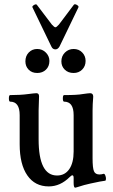

<svg xmlns="http://www.w3.org/2000/svg" viewBox="-20 -849 521 886"><path d="M235.8 -621.1Q222.7 -621.1 216.8 -634.8L129.9 -814.9Q127 -819.8 136.5 -825.7Q146 -831.5 149.9 -827.1L219.2 -735.8Q230.5 -723.1 235.8 -723.1Q240.7 -723.1 252 -735.8L320.8 -827.1Q325.2 -832 335 -826.2Q344.7 -820.3 341.8 -814.9L254.9 -634.8Q247.1 -621.1 235.8 -621.1ZM151.9 -512.2Q127 -512.2 112.1 -527.6Q97.2 -543 97.2 -565.9Q97.2 -590.8 112.8 -606.9Q128.4 -623 151.9 -623Q175.3 -623 191.7 -606.4Q208 -589.8 208 -567.9Q208 -543 192.1 -527.6Q176.3 -512.2 151.9 -512.2ZM319.8 -512.2Q294.4 -512.2 278.8 -527.6Q263.2 -543 263.2 -565.9Q263.2 -590.3 279.8 -606.7Q296.4 -623 319.8 -623Q343.8 -623 359.4 -606.9Q375 -590.8 375 -567.9Q375 -543.5 359.1 -527.8Q343.3 -512.2 319.8 -512.2ZM327.1 17.1Q319.8 17.1 319.8 -4.9V-27.8Q319.8 -40 314 -40Q309.6 -40 301.8 -32.2Q258.3 11.2 205.1 11.2Q141.1 11.2 106 -39.8Q70.8 -90.8 70.8 -183.1V-317.9Q70.8 -379.9 26.9 -379.9Q21 -379.9 21 -395Q21 -410.2 26.9 -410.2Q74.7 -410.2 109.9 -415Q139.2 -418.9 147.9 -418.9Q160.2 -418.9 160.2 -404.8Q158.2 -353 158.2 -338.9V-206.1Q158.2 -39.1 243.2 -39.1Q279.3 -39.1 299.6 -68.4Q319.8 -97.7 319.8 -149.9V-317.9Q319.8 -379.9 275.9 -379.9Q270 -379.9 270 -395Q270 -410.2 275.9 -410.2Q336.9 -410.2 361.8 -415Q388.7 -418.9 396 -418.9Q410.2 -418.9 410.2 -402.8Q407.2 -367.2 407.2 -338.9V-118.2Q407.2 -73.7 413.6 -58.8Q419.9 -43.9 439 -43.9Q447.8 -43.9 458 -46.9Q462.4 -47.9 465.8 -39.8Q469.2 -31.7 469 -24.2Q468.8 -16.6 465.8 -15.1Q450.2 -13.7 397 -2Q370.6 3.4 335 15.1Q329.1 17.1 327.1 17.1Z"/></svg>

Font: Junicode SmCond Medium
Style: Regular
Weight: 500
Width: 4
Designer: Peter S. Baker
Version: Version 2.206